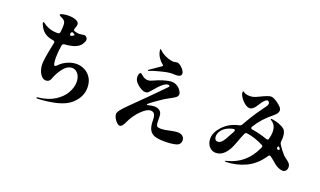

<svg xmlns="http://www.w3.org/2000/svg" viewBox="-86 -1333 3172 1905"><g transform="rotate(20 1500.0 -380.5)"><path d="M797 -211Q797 -108 706 -30.5Q615 47 373 60H369Q355 60 355 54Q355 50 360 48Q365 46 371 46Q472 35 541 -8.5Q610 -52 643.5 -111Q677 -170 677 -227Q677 -279 651.5 -312Q626 -345 590 -345Q539 -345 498 -293Q457 -241 433 -176Q427 -157 414 -147.5Q401 -138 385 -138Q357 -138 336 -161Q317 -182 306 -214Q295 -246 295 -276Q295 -335 329 -497L333 -514L334 -520Q334 -535 315 -538Q257 -546 221 -574Q185 -602 164 -655Q160 -664 160 -668Q160 -675 166 -675Q171 -675 183 -666Q244 -620 327 -620H335Q354 -620 357 -640Q362 -680 362 -716Q362 -742 349 -757.5Q336 -773 308 -784Q291 -792 291 -799Q291 -808 319 -814Q347 -820 379 -820Q422 -820 456 -807Q490 -794 490 -766Q490 -752 477 -721Q475 -713 475 -710Q475 -697 490 -694Q517 -686 537 -686Q551 -686 565.5 -689Q580 -692 588 -692Q604 -692 614.5 -680Q625 -668 625 -656Q625 -637 608 -609.5Q591 -582 556 -565Q538 -555 505.5 -548Q473 -541 434 -538Q415 -535 412 -518Q400 -446 400 -391Q400 -359 404 -332Q408 -305 418 -305Q428 -305 443 -321Q472 -353 520.5 -375Q569 -397 616 -397Q663 -397 704.5 -375.5Q746 -354 771.5 -312Q797 -270 797 -211ZM469 -678Q459 -678 453 -663V-662Q453 -654 455.5 -646Q458 -638 466 -640Q482 -645 489 -650Q497 -655 497 -659Q497 -663 491 -667L476 -676Q472 -678 469 -678Z M1301 -578Q1301 -582 1309 -589Q1319 -597 1369 -630Q1405 -654 1420 -665Q1427 -671 1427 -674Q1427 -678 1419 -684Q1399 -698 1378 -727Q1360 -751 1352.5 -775.5Q1345 -800 1345 -814Q1345 -821 1348 -821Q1351 -821 1365 -807Q1380 -792 1406 -778Q1432 -764 1454 -757Q1466 -753 1482 -749.5Q1498 -746 1506 -746Q1512 -746 1526.5 -748.5Q1541 -751 1549 -752Q1563 -752 1583.5 -737.5Q1604 -723 1619 -702.5Q1634 -682 1634 -664Q1634 -647 1620 -638.5Q1606 -630 1586 -630L1533 -631Q1493 -631 1398 -605Q1332 -587 1315 -578Q1308 -575 1305 -575Q1301 -575 1301 -578ZM1863 -44Q1863 2 1817.5 15Q1772 28 1696 28Q1632 28 1594 15.5Q1556 3 1537 -31Q1518 -65 1518 -130Q1518 -174 1505.5 -194Q1493 -214 1464 -214Q1445 -214 1422.5 -201Q1400 -188 1369 -158Q1343 -133 1317.5 -96.5Q1292 -60 1279 -30Q1265 1 1252.5 17Q1240 33 1225 33Q1211 33 1193.5 16.5Q1176 0 1164 -23Q1152 -46 1152 -64Q1152 -82 1172 -108Q1192 -134 1224 -166Q1261 -204 1335 -276Q1461 -400 1522 -464Q1529 -471 1537 -479Q1545 -487 1550.5 -493.5Q1556 -500 1556 -504Q1556 -508 1551 -511Q1546 -514 1538 -514Q1495 -514 1412 -412Q1388 -384 1378 -375.5Q1368 -367 1346 -367Q1330 -367 1305.5 -380.5Q1281 -394 1259 -415Q1225 -446 1225 -482Q1225 -501 1230 -515Q1235 -529 1245 -529Q1252 -529 1261.5 -520Q1271 -511 1277 -507Q1303 -487 1332 -487Q1347 -487 1357.5 -490.5Q1368 -494 1386 -502Q1427 -522 1479.5 -538Q1532 -554 1564 -554Q1596 -554 1623.5 -537Q1651 -520 1669 -487Q1676 -476 1676 -463Q1676 -442 1657.5 -427.5Q1639 -413 1600 -393Q1564 -374 1547 -363Q1451 -300 1406 -260Q1408 -254 1417 -254Q1418 -254 1428 -256Q1457 -265 1488 -265Q1521 -265 1543 -247Q1558 -235 1562.5 -219Q1567 -203 1567 -177Q1567 -127 1570 -108.5Q1573 -90 1584 -84Q1595 -78 1624 -78Q1654 -78 1708 -91Q1764 -103 1791 -103Q1825 -103 1844 -86Q1863 -69 1863 -44Z M2942 -151Q2942 -130 2929.5 -115Q2917 -100 2896 -100Q2876 -100 2851.5 -111Q2827 -122 2808 -138Q2772 -169 2741 -192Q2734 -198 2726 -198Q2721 -198 2716 -192L2707 -179Q2637 -79 2542 -36Q2447 7 2342 10Q2326 10 2326 6Q2326 1 2349 -4Q2533 -51 2617 -231L2623 -244Q2626 -250 2626 -255Q2626 -266 2613 -272Q2522 -317 2442 -328H2437Q2422 -328 2416 -314Q2393 -261 2371 -199Q2313 -40 2213 -40Q2171 -40 2142.5 -72.5Q2114 -105 2114 -155Q2114 -218 2170 -281Q2237 -356 2341 -377Q2356 -380 2365 -394Q2422 -494 2461 -551Q2477 -575 2501 -607Q2524 -637 2533 -652Q2542 -667 2542 -679Q2542 -688 2534.5 -696.5Q2527 -705 2519 -705Q2510 -705 2495 -692Q2480 -679 2465.5 -657Q2451 -635 2449 -632Q2435 -610 2429 -603Q2402 -571 2377 -571Q2349 -571 2315 -601Q2281 -631 2263 -670Q2258 -681 2258 -698Q2258 -702 2259 -704.5Q2260 -707 2263 -707Q2267 -707 2276 -700Q2296 -685 2339 -685Q2364 -685 2386 -693Q2408 -701 2440 -717Q2472 -733 2489 -739Q2495 -741 2511 -747Q2527 -753 2539 -753Q2554 -753 2570 -746Q2586 -739 2609 -723Q2638 -703 2653 -685.5Q2668 -668 2668 -650Q2668 -622 2630 -591Q2574 -546 2535 -503Q2496 -460 2464 -408Q2460 -400 2460 -396Q2460 -390 2465 -386Q2470 -382 2478 -381Q2550 -372 2637 -341Q2645 -339 2647 -339Q2660 -339 2663 -354Q2674 -393 2674 -427Q2674 -500 2622 -531Q2612 -538 2612 -542Q2612 -546 2622 -546Q2628 -546 2654 -540.5Q2680 -535 2704 -526Q2739 -513 2760 -495Q2788 -471 2788 -407Q2788 -390 2785 -369V-363Q2785 -351 2790 -342Q2817 -297 2861 -248Q2872 -237 2894 -221Q2920 -203 2930 -189Q2942 -173 2942 -151ZM2313 -300Q2316 -306 2316 -312Q2316 -319 2310.5 -322Q2305 -325 2296 -323Q2211 -305 2176 -251Q2158 -224 2158 -194Q2158 -175 2167 -163Q2176 -151 2194 -151Q2212 -151 2229 -165.5Q2246 -180 2261 -206ZM2769 -296Q2769 -285 2782 -279Q2792 -280 2796.5 -284Q2801 -288 2797 -295L2795 -298Q2785 -313 2778 -313Q2772 -313 2771 -306Q2769 -298 2769 -296Z"/></g></svg>

Font: Shippori Mincho B1 ExtraBold
Style: Regular
Weight: 800
Designer: FONTDASU
Foundry: FONTDASU / Google Inc. / but / Adobe
Version: Version 3.110; ttfautohint (v1.8.3)